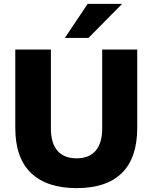

<svg xmlns="http://www.w3.org/2000/svg" viewBox="-20 -961 788 992"><path d="M376 11Q222 11 140.5 -67Q59 -145 59 -300V-705H243V-298Q243 -221 277 -182Q311 -143 376 -143Q440 -143 474 -182Q508 -221 508 -298V-705H689V-300Q689 -145 609.5 -67Q530 11 376 11ZM315 -765 433 -941H611L437 -765Z"/></svg>

Font: Nunito Sans 12pt Black
Style: Regular
Weight: 900
Designer: Vernon Adams
Foundry: Vernon Adams
Version: Version 3.101;gftools[0.9.27]